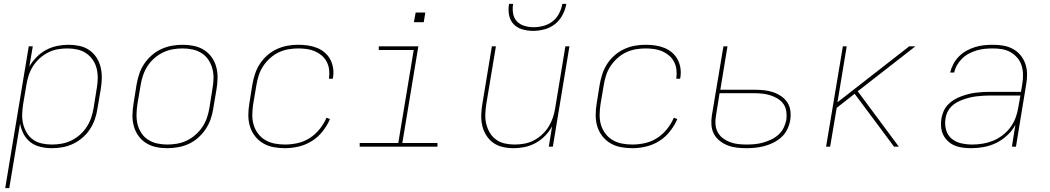

<svg xmlns="http://www.w3.org/2000/svg" viewBox="-20 -760 5440 995"><path d="M7 215 129 -520H150L132 -415Q147 -441 169.5 -464Q192 -487 219.5 -501.5Q247 -516 276.5 -522Q306 -528 335 -528Q364 -528 392 -522Q420 -516 442.5 -500.5Q465 -485 480 -462Q495 -439 501.5 -411.5Q508 -384 507.5 -355Q507 -326 502 -297L485 -197Q481 -169 471.5 -142Q462 -115 446 -90.5Q430 -66 407.5 -46.5Q385 -27 358.5 -14.5Q332 -2 304 3Q276 8 249 8Q219 8 189.5 1Q160 -6 138 -23Q116 -40 102.5 -65.5Q89 -91 84 -120L28 215ZM249 -11Q274 -11 299.5 -15.5Q325 -20 349 -31.5Q373 -43 394 -61.5Q415 -80 429.5 -102.5Q444 -125 452.5 -150Q461 -175 465 -200L481 -300Q486 -326 486.5 -352.5Q487 -379 481 -404Q475 -429 461 -449.5Q447 -470 426.5 -484Q406 -498 380.5 -503.5Q355 -509 329 -509Q304 -509 278.5 -504.5Q253 -500 229.5 -488Q206 -476 186 -458Q166 -440 151.5 -417.5Q137 -395 129 -370.5Q121 -346 117 -321L100 -221Q96 -195 95 -168.5Q94 -142 100 -117.5Q106 -93 119 -71.5Q132 -50 152 -36Q172 -22 197 -16.5Q222 -11 249 -11Z M847 8Q817 8 788.5 2Q760 -4 736.5 -19Q713 -34 697 -56.5Q681 -79 673.5 -106.5Q666 -134 666.5 -163.5Q667 -193 672 -223L688 -323Q693 -351 702 -378Q711 -405 727.5 -429.5Q744 -454 767 -474Q790 -494 816.5 -506Q843 -518 871 -523Q899 -528 927 -528Q956 -528 985 -522Q1014 -516 1037.5 -501Q1061 -486 1077 -463.5Q1093 -441 1100.5 -413.5Q1108 -386 1107.5 -356.5Q1107 -327 1102 -297L1085 -197Q1081 -169 1071.5 -142Q1062 -115 1045.5 -90.5Q1029 -66 1006.5 -46Q984 -26 957.5 -14Q931 -2 902.5 3Q874 8 847 8ZM847 -11Q872 -11 898 -15.5Q924 -20 948 -31.5Q972 -43 993 -61.5Q1014 -80 1029 -102.5Q1044 -125 1052.5 -150Q1061 -175 1065 -200L1081 -300Q1086 -327 1086.5 -353.5Q1087 -380 1080.5 -404.5Q1074 -429 1060 -450Q1046 -471 1025 -484.5Q1004 -498 978.5 -503.5Q953 -509 926 -509Q901 -509 875.5 -504.5Q850 -500 825.5 -488.5Q801 -477 780 -458.5Q759 -440 744.5 -417.5Q730 -395 721.5 -370Q713 -345 709 -320L692 -220Q688 -193 687.5 -166.5Q687 -140 693 -115.5Q699 -91 713 -70Q727 -49 748 -35.5Q769 -22 794.5 -16.5Q820 -11 847 -11Z M1457 8Q1427 8 1397.5 2.5Q1368 -3 1343.5 -17.5Q1319 -32 1301.5 -54.5Q1284 -77 1275.5 -104.5Q1267 -132 1267 -162.5Q1267 -193 1272 -223L1288 -323Q1293 -351 1302 -378Q1311 -405 1327 -429.5Q1343 -454 1366 -474Q1389 -494 1415.5 -506Q1442 -518 1469.5 -523Q1497 -528 1525 -528Q1550 -528 1575 -524.5Q1600 -521 1622.5 -512Q1645 -503 1663 -487.5Q1681 -472 1692 -451Q1703 -430 1706.5 -405Q1710 -380 1705 -354Q1705 -354 1705 -353.5Q1705 -353 1705 -352H1684Q1684 -353 1684.5 -353.5Q1685 -354 1685 -354Q1688 -377 1685.5 -399Q1683 -421 1673 -440Q1663 -459 1647 -472.5Q1631 -486 1611.5 -494.5Q1592 -503 1569.5 -506Q1547 -509 1525 -509Q1500 -509 1474 -504.5Q1448 -500 1424 -488.5Q1400 -477 1379.5 -458.5Q1359 -440 1344 -417.5Q1329 -395 1321 -370Q1313 -345 1309 -320L1292 -220Q1288 -193 1287.5 -165.5Q1287 -138 1294.5 -113Q1302 -88 1317.5 -67.5Q1333 -47 1355 -34Q1377 -21 1403.5 -16Q1430 -11 1457 -11Q1490 -11 1523 -18.5Q1556 -26 1585 -44.5Q1614 -63 1636.5 -91Q1659 -119 1672 -150L1690 -143Q1676 -110 1652 -79.5Q1628 -49 1596 -29Q1564 -9 1528 -0.5Q1492 8 1457 8Z M1844 0V-19H2044L2124 -501H1943V-520H2148L2065 -19H2247V0ZM2125 -645 2134 -695H2184L2176 -645Z M2641 8Q2612 8 2584.5 1.5Q2557 -5 2535.5 -20.5Q2514 -36 2499.5 -59.5Q2485 -83 2479 -110Q2473 -137 2474 -165.5Q2475 -194 2480 -223L2529 -520H2550L2500 -220Q2496 -194 2495 -168Q2494 -142 2500 -117.5Q2506 -93 2518.5 -72Q2531 -51 2551 -36.5Q2571 -22 2596 -16.5Q2621 -11 2647 -11Q2672 -11 2697 -15.5Q2722 -20 2745.5 -32Q2769 -44 2789 -62.5Q2809 -81 2823 -103.5Q2837 -126 2845 -150Q2853 -174 2857 -199L2910 -520H2931L2845 0H2824L2841 -105Q2826 -78 2804 -55.5Q2782 -33 2755 -18.5Q2728 -4 2699 2Q2670 8 2641 8ZM2743 -600Q2714 -600 2686.5 -608Q2659 -616 2641 -635.5Q2623 -655 2618 -683Q2613 -711 2618 -740H2639Q2635 -715 2639 -690.5Q2643 -666 2658.5 -649.5Q2674 -633 2697.5 -626Q2721 -619 2746 -619Q2771 -619 2797 -626Q2823 -633 2844 -649.5Q2865 -666 2877.5 -690.5Q2890 -715 2894 -740H2915Q2910 -711 2895.5 -683Q2881 -655 2856.5 -635.5Q2832 -616 2802 -608Q2772 -600 2743 -600Z M3257 8Q3227 8 3197.5 2.5Q3168 -3 3143.5 -17.5Q3119 -32 3101.5 -54.5Q3084 -77 3075.5 -104.5Q3067 -132 3067 -162.5Q3067 -193 3072 -223L3088 -323Q3093 -351 3102 -378Q3111 -405 3127 -429.5Q3143 -454 3166 -474Q3189 -494 3215.5 -506Q3242 -518 3269.5 -523Q3297 -528 3325 -528Q3350 -528 3375 -524.5Q3400 -521 3422.5 -512Q3445 -503 3463 -487.5Q3481 -472 3492 -451Q3503 -430 3506.5 -405Q3510 -380 3505 -354Q3505 -354 3505 -353.5Q3505 -353 3505 -352H3484Q3484 -353 3484.5 -353.5Q3485 -354 3485 -354Q3488 -377 3485.5 -399Q3483 -421 3473 -440Q3463 -459 3447 -472.5Q3431 -486 3411.5 -494.5Q3392 -503 3369.5 -506Q3347 -509 3325 -509Q3300 -509 3274 -504.5Q3248 -500 3224 -488.5Q3200 -477 3179.5 -458.5Q3159 -440 3144 -417.5Q3129 -395 3121 -370Q3113 -345 3109 -320L3092 -220Q3088 -193 3087.5 -165.5Q3087 -138 3094.5 -113Q3102 -88 3117.5 -67.5Q3133 -47 3155 -34Q3177 -21 3203.5 -16Q3230 -11 3257 -11Q3290 -11 3323 -18.5Q3356 -26 3385 -44.5Q3414 -63 3436.5 -91Q3459 -119 3472 -150L3490 -143Q3476 -110 3452 -79.5Q3428 -49 3396 -29Q3364 -9 3328 -0.5Q3292 8 3257 8Z M3848 8Q3823 8 3798 5Q3773 2 3751 -6.5Q3729 -15 3710 -30Q3691 -45 3680 -65.5Q3669 -86 3667 -111Q3665 -136 3669 -161L3729 -520H3750L3713 -295H3889Q3914 -295 3938.5 -292.5Q3963 -290 3985.5 -282.5Q4008 -275 4027.5 -262Q4047 -249 4060 -229.5Q4073 -210 4076 -185.5Q4079 -161 4075 -136Q4071 -113 4060 -90Q4049 -67 4030.5 -50Q4012 -33 3989.5 -21.5Q3967 -10 3943 -3.5Q3919 3 3895.5 5.5Q3872 8 3848 8ZM3849 -11Q3870 -11 3891.5 -13Q3913 -15 3934 -21Q3955 -27 3975.5 -36.5Q3996 -46 4013.5 -61.5Q4031 -77 4041 -97.5Q4051 -118 4055 -139Q4058 -161 4055 -182.5Q4052 -204 4040.5 -220.5Q4029 -237 4011.5 -248Q3994 -259 3974 -265.5Q3954 -272 3932.5 -274.5Q3911 -277 3889 -277H3709L3690 -158Q3686 -136 3688 -114Q3690 -92 3700 -74Q3710 -56 3726.5 -43.5Q3743 -31 3763 -23.5Q3783 -16 3804.5 -13.5Q3826 -11 3849 -11Z M4261 0 4348 -520H4368L4320 -230L4692 -520H4724L4425 -287L4638 0H4613L4544 -93L4409 -274L4316 -201L4282 0Z M5012 8Q4990 8 4968 5Q4946 2 4927 -6Q4908 -14 4892.5 -28.5Q4877 -43 4868 -61.5Q4859 -80 4857 -102Q4855 -124 4859 -147Q4862 -165 4870 -183.5Q4878 -202 4892 -217Q4906 -232 4923.5 -242.5Q4941 -253 4959.5 -260Q4978 -267 4997 -272Q5016 -277 5035 -279.5Q5054 -282 5073 -283Q5092 -284 5111 -284H5271L5278 -326Q5282 -350 5281.5 -374.5Q5281 -399 5274 -421Q5267 -443 5252 -460.5Q5237 -478 5217 -489.5Q5197 -501 5173.5 -505Q5150 -509 5125 -509Q5105 -509 5084 -507Q5063 -505 5042.5 -499Q5022 -493 5002.5 -483Q4983 -473 4967 -457.5Q4951 -442 4940 -423Q4929 -404 4925 -384H4904Q4909 -406 4920.5 -428Q4932 -450 4949.5 -467.5Q4967 -485 4988.5 -497Q5010 -509 5033 -516Q5056 -523 5079 -525.5Q5102 -528 5125 -528Q5153 -528 5179.5 -523.5Q5206 -519 5229 -506.5Q5252 -494 5268.5 -474Q5285 -454 5293.5 -429.5Q5302 -405 5302.5 -377.5Q5303 -350 5298 -323L5245 0H5224L5242 -113Q5226 -83 5199.5 -58.5Q5173 -34 5142 -19Q5111 -4 5078 2Q5045 8 5012 8ZM5018 -11Q5045 -11 5072.5 -15.5Q5100 -20 5126 -30.5Q5152 -41 5175.5 -59Q5199 -77 5216 -100Q5233 -123 5243 -149.5Q5253 -176 5257 -203L5268 -265H5111Q5094 -265 5077 -264Q5060 -263 5042.5 -261Q5025 -259 5008 -255Q4991 -251 4974 -245Q4957 -239 4940.5 -230.5Q4924 -222 4911 -209Q4898 -196 4890 -179.5Q4882 -163 4880 -146Q4875 -116 4882.5 -88Q4890 -60 4911 -42Q4932 -24 4960.5 -17.5Q4989 -11 5018 -11Z"/></svg>

Font: Iosevka SS04 Thin Extended
Style: Italic
Weight: 100
Width: 7
Italic angle: -9°
Monospace: yes
Designer: Belleve Invis
Foundry: Belleve Invis
Version: Version 19.0.0; ttfautohint (v1.8.4)